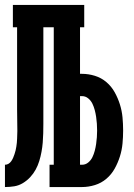

<svg xmlns="http://www.w3.org/2000/svg" viewBox="-20 -755 540 775"><path d="M0 0V-90Q8 -90 14.5 -94Q21 -98 25.5 -104.5Q30 -111 33 -118Q36 -125 38.5 -132.5Q41 -140 43 -148Q45 -156 46 -163.5Q47 -171 48 -179Q49 -187 49 -194.5Q49 -202 49.5 -210Q50 -218 50 -226Q50 -248 49.5 -270.5Q49 -293 49 -315V-645H32V-735H320V-645H303V-457H311Q337 -457 363 -449Q389 -441 409.5 -423.5Q430 -406 443 -382.5Q456 -359 464 -333.5Q472 -308 474.5 -281.5Q477 -255 477 -228Q477 -202 474.5 -175.5Q472 -149 464 -123.5Q456 -98 443 -74.5Q430 -51 409.5 -33.5Q389 -16 363 -8Q337 0 311 0H180V-90H197V-645H155V-293Q155 -274 155 -255Q155 -236 154.5 -217Q154 -198 152.5 -179.5Q151 -161 147.5 -142Q144 -123 138.5 -105Q133 -87 124 -70.5Q115 -54 102 -40Q89 -26 72.5 -16Q56 -6 37.5 -3Q19 0 0 0ZM303 -90H311Q325 -90 336 -99Q347 -108 353 -120.5Q359 -133 362.5 -146.5Q366 -160 368 -173.5Q370 -187 371 -201Q372 -215 372 -228Q372 -242 371 -256Q370 -270 368 -283.5Q366 -297 362.5 -310.5Q359 -324 353 -336.5Q347 -349 336 -358Q325 -367 311 -367H303Z"/></svg>

Font: Iosevka Curly Slab Extrabold
Style: Regular
Weight: 800
Monospace: yes
Designer: Belleve Invis
Foundry: Belleve Invis
Version: Version 22.1.2; ttfautohint (v1.8.4)